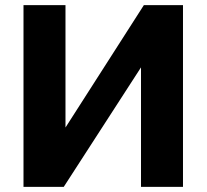

<svg xmlns="http://www.w3.org/2000/svg" viewBox="-20 -730 808 750"><path d="M71.8 0V-710H235.8V-231.9L542 -710H694.8V0H530.8V-466.8L229 0Z"/></svg>

Font: Rawline ExtraBold
Style: Regular
Weight: 800
Designer: Matt McInerney, Pablo Impallari, Rodrigo Fuenzalida
Foundry: Matt McInerney, Pablo Impallari, Rodrigo Fuenzalida
Version: Version 4.020;PS 004.020;hotconv 1.0.88;makeotf.lib2.5.64775